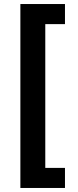

<svg xmlns="http://www.w3.org/2000/svg" viewBox="-20 -788 384 948"><path d="M80.6 140.1V-768.1H300.8V-668.9H203.6V41H300.8V140.1Z"/></svg>

Font: Inter 24pt SemiBold
Style: Regular
Weight: 600
Designer: Rasmus Andersson
Foundry: rsms
Version: Version 4.001;git-66647c0bb